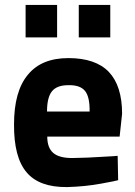

<svg xmlns="http://www.w3.org/2000/svg" viewBox="-20 -748 550 780"><path d="M273 -106Q220 -106 196 -127Q172 -148 172 -193H466L476 -286Q476 -399 422 -456Q368 -512 258 -512Q148 -512 93 -444Q37 -377 37 -243Q36 -109 88 -48Q139 13 252 12Q326 10 391 -2Q456 -14 460 -16L458 -115Q454 -114 396 -111Q338 -107 273 -106ZM171 -295Q171 -352 191 -377Q211 -402 258 -402Q305 -403 325 -379Q345 -355 344 -295ZM84 -596H212V-728H84ZM300 -596H428V-728H300Z"/></svg>

Font: RazerF5
Style: Bold
Weight: 700
Foundry: Razer Inc.
Version: Version 1.000;PS 001.001;hotconv 1.0.56